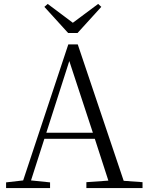

<svg xmlns="http://www.w3.org/2000/svg" viewBox="-20 -958 752 978"><path d="M223 -938 206 -923 327 -790H375L496 -923L480 -938L351 -842ZM333 -647 453 -282H216ZM420 0H706V-30L610 -37L376 -732H328L98 -39L11 -29V0H235V-29L138 -39L206 -251H463L532 -38L420 -30Z"/></svg>

Font: Source Han Serif CN Light
Style: Regular
Weight: 300
Designer: Ryoko NISHIZUKA 西塚涼子 (kana & ideographs); Frank Grießhammer (Latin, Greek & Cyrillic); Wenlong ZHANG 张文龙 (bopomofo); San
Foundry: Adobe
Version: Version 2.003;hotconv 1.1.1;makeotfexe 2.6.0